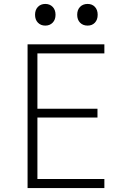

<svg xmlns="http://www.w3.org/2000/svg" viewBox="-20 -955 640 975"><path d="M120 0V-730H510V-684H170V-403H475V-358H170V-46H510V0ZM425 -825Q401 -825 386.5 -840Q372 -855 372 -880Q372 -905 386.5 -920Q401 -935 425 -935Q448 -935 462 -920Q476 -905 476 -880Q476 -855 462 -840Q448 -825 425 -825ZM210 -825Q187 -825 172.5 -840Q158 -855 158 -880Q158 -905 172.5 -920Q187 -935 210 -935Q233 -935 247.5 -920Q262 -905 262 -880Q262 -855 247.5 -840Q233 -825 210 -825Z"/></svg>

Font: JetBrains Mono NL Thin
Style: Regular
Weight: 100
Monospace: yes
Designer: Philipp Nurullin, Konstantin Bulenkov
Foundry: JetBrains
Version: Version 2.305; ttfautohint (v1.8.4.7-5d5b)